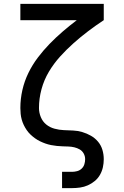

<svg xmlns="http://www.w3.org/2000/svg" viewBox="-20 -755 640 990"><path d="M300 215V131H351Q364 131 377.5 127.5Q391 124 401 114.5Q411 105 415 92Q419 79 419 66Q419 50 411.5 36.5Q404 23 391 15.5Q378 8 363 4.5Q348 1 333 0.5Q318 0 303 -0.5Q288 -1 273 -2.5Q258 -4 243 -7Q228 -10 214 -15Q200 -20 186.5 -26.5Q173 -33 160.5 -42Q148 -51 137 -61.5Q126 -72 117.5 -84.5Q109 -97 102.5 -110.5Q96 -124 92 -138.5Q88 -153 86.5 -168Q85 -183 85 -198Q85 -245 95.5 -291Q106 -337 126.5 -379Q147 -421 175 -458Q203 -495 235.5 -528.5Q268 -562 303.5 -592.5Q339 -623 376 -651H85V-735H515V-651Q474 -624 435 -594.5Q396 -565 359.5 -532.5Q323 -500 290 -463.5Q257 -427 232 -385Q207 -343 194 -295Q181 -247 181 -198Q181 -174 190.5 -151Q200 -128 218.5 -113Q237 -98 261 -91.5Q285 -85 309 -84Q333 -83 357 -82Q381 -81 404.5 -74Q428 -67 449 -55Q470 -43 485.5 -24.5Q501 -6 508 17.5Q515 41 515 66Q515 87 510.5 107.5Q506 128 495.5 146.5Q485 165 468.5 178.5Q452 192 433 200.5Q414 209 393 212Q372 215 351 215Z"/></svg>

Font: Iosevka Medium Extended
Style: Regular
Weight: 500
Width: 7
Monospace: yes
Designer: Belleve Invis
Foundry: Belleve Invis
Version: Version 32.5.0; ttfautohint (v1.8.4)